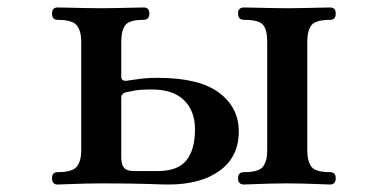

<svg xmlns="http://www.w3.org/2000/svg" viewBox="-20 -493 1040 513"><path d="M134 0Q119 0 119 -17Q119 -33 134 -33Q173 -33 185 -47.5Q197 -62 197 -92V-381Q197 -411 185 -425.5Q173 -440 134 -440Q119 -440 119 -457Q119 -473 134 -473Q142 -473 163 -472.5Q184 -472 209 -471.5Q234 -471 251 -471Q269 -471 292.5 -471.5Q316 -472 336.5 -472.5Q357 -473 364 -473Q379 -473 379 -457Q379 -440 364 -440Q325 -440 314.5 -425.5Q304 -411 304 -381V-288Q304 -277 316 -277Q325 -278 348 -281.5Q371 -285 402 -285Q512 -285 565 -245.5Q618 -206 618 -142Q618 -74 567 -37Q516 0 430 0Q415 0 374.5 -1.5Q334 -3 251 -3Q234 -3 209 -2.5Q184 -2 163 -1Q142 0 134 0ZM632 0Q616 0 616 -17Q616 -33 632 -33Q671 -33 682.5 -47.5Q694 -62 694 -92V-381Q694 -414 682.5 -427Q671 -440 632 -440Q616 -440 616 -457Q616 -473 632 -473Q639 -473 660 -472.5Q681 -472 705.5 -471.5Q730 -471 747 -471Q765 -471 789 -471.5Q813 -472 834 -472.5Q855 -473 862 -473Q877 -473 877 -457Q877 -440 862 -440Q823 -440 812 -425.5Q801 -411 801 -381V-92Q801 -62 812 -47.5Q823 -33 862 -33Q877 -33 877 -17Q877 0 862 0Q855 0 834 -1Q813 -2 789 -2.5Q765 -3 747 -3Q730 -3 705.5 -2.5Q681 -2 660 -1Q639 0 632 0ZM338 -36H402Q455 -36 478 -64.5Q501 -93 501 -148Q501 -196 472 -225Q443 -254 384 -254Q357 -254 342.5 -251.5Q328 -249 319 -247Q304 -244 304 -232V-73Q304 -53 311.5 -44.5Q319 -36 338 -36Z"/></svg>

Font: Zen Old Mincho Black
Style: Regular
Weight: 900
Designer: Yoshimichi Ohira
Foundry: Positype
Version: Version 1.001